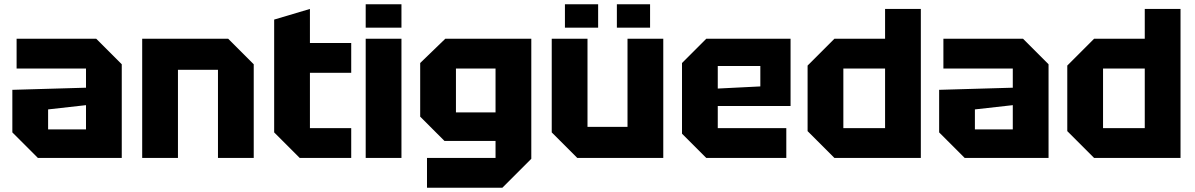

<svg xmlns="http://www.w3.org/2000/svg" viewBox="-20 -742 5614 902"><path d="M38 -120V-320L384 -330V-420H58V-560H432L552 -440V0H158ZM206 -228V-134H384V-248Z M648 0V-560H1052L1172 -440V0H1004V-414H816V0Z M1268 -650 1436 -700V-540H1630V-400H1436V-140H1630V0H1388L1268 -120Z M1698 0V-560H1866V0ZM1698 -612V-722H1866V-612Z M1986 140V0H2308V-80H2068L1954 -194V-446L2072 -560H2476V4L2340 140ZM2122 -420V-214H2308V-420Z M3096 -560V0H2692L2572 -120V-560H2740V-146H2928V-560ZM2634 -612V-722H2790V-612ZM2878 -612V-722H3034V-612Z M3184 -114V-446L3298 -560H3694V-244H3352V-140H3674V0H3298ZM3352 -326 3552 -336V-432H3352Z M4306 -700V0H3900L3774 -126V-434L3900 -560H4138V-700ZM3942 -140H4138V-420H3942Z M4392 -120V-320L4738 -330V-420H4412V-560H4786L4906 -440V0H4512ZM4560 -228V-134H4738V-248Z M5526 -700V0H5120L4994 -126V-434L5120 -560H5358V-700ZM5162 -140H5358V-420H5162Z"/></svg>

Font: Tektur
Style: Bold
Weight: 700
Designer: Adam Jagosz
Foundry: Adam Jagosz
Version: Version 1.005;gftools[0.9.30]